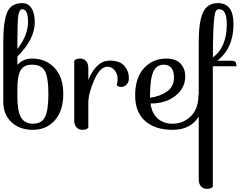

<svg xmlns="http://www.w3.org/2000/svg" viewBox="-20 -826 1569 1226"><path d="M1 -175V-559Q1 -689 26 -747.5Q51 -806 122 -806Q160 -806 181 -774Q202 -742 202 -683Q202 -576 91 -465V-412Q128 -452 185 -452Q272 -452 328 -393Q384 -334 384 -226Q384 -118 330 -57.5Q276 3 190 3Q105 3 53 -46Q1 -95 1 -175ZM184 -413Q133 -413 112 -378Q91 -343 91 -258V-206Q91 -116 114.5 -76Q138 -36 190 -36Q246 -36 267.5 -79Q289 -122 289 -226Q289 -330 267 -371.5Q245 -413 184 -413ZM123 -767Q103 -767 97 -726.5Q91 -686 91 -557V-513Q159 -601 159 -686Q159 -767 123 -767Z M544 -170V-11Q534 3 506 3Q484 3 469 -12.5Q454 -28 454 -58V-438Q464 -452 492 -452Q514 -452 529 -436.5Q544 -421 544 -391V-315Q594 -439 682 -439Q745 -439 774 -405.5Q803 -372 803 -326Q803 -301 788 -286Q773 -271 755 -271Q744 -271 736.5 -274Q729 -277 727 -280L725 -283Q731 -298 731 -320Q731 -354 712 -377Q693 -400 666 -400Q619 -400 581.5 -314.5Q544 -229 544 -170Z M1247 -219Q1248 -225 1262 -225Q1283 -225 1283 -193Q1283 -119 1231.5 -58Q1180 3 1082 3Q970 3 906.5 -53.5Q843 -110 843 -216Q843 -329 899 -390.5Q955 -452 1042 -452Q1105 -452 1134 -418.5Q1163 -385 1163 -339Q1163 -264 1100.5 -214.5Q1038 -165 941 -165Q950 -101 987.5 -68.5Q1025 -36 1082 -36Q1148 -36 1197.5 -82.5Q1247 -129 1247 -219ZM938 -211V-202Q1000 -210 1045.5 -241Q1091 -272 1091 -333Q1091 -372 1074 -392.5Q1057 -413 1026 -413Q979 -413 958.5 -367Q938 -321 938 -211Z M1490 -403H1339V366Q1329 380 1301 380Q1279 380 1264 364.5Q1249 349 1249 319V-559Q1249 -686 1276 -746Q1303 -806 1372 -806Q1471 -806 1471 -672Q1471 -518 1367 -438H1456Q1477 -438 1483.5 -430Q1490 -422 1490 -403ZM1339 -459Q1428 -524 1428 -671Q1428 -767 1380 -767Q1367 -767 1360 -758.5Q1353 -750 1348.5 -715Q1344 -680 1342 -624.5Q1340 -569 1339 -459Z"/></svg>

Font: Sofia
Style: Regular
Weight: 400
Designer: Paula Nazal and Daniel Hernndez
Foundry: Paula Nazal, Daniel Hernndez
Version: Version 1.001